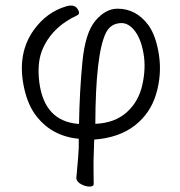

<svg xmlns="http://www.w3.org/2000/svg" viewBox="-20 -504 661 707"><path d="M327 10 325 69Q324 90 324.5 120Q325 150 325 174Q325 183 310 183Q295 183 279 174.5Q263 166 261 153Q269 66 270 41V7Q165 -3 107 -86Q78 -128 66 -194Q45 -310 104 -393Q152 -460 225 -481Q253 -489 265 -472Q277 -455 265 -448Q168 -403 134 -316Q116 -268 125 -199Q144 -59 266 -48H271Q273 -169 283.5 -276.5Q294 -384 331.5 -428Q369 -472 413 -472Q481 -472 526 -412Q555 -372 565.5 -300.5Q576 -229 555 -158Q534 -87 476.5 -42Q419 3 327 10ZM331 -48Q402 -51 446 -90Q490 -129 504 -191Q518 -253 508.5 -307Q499 -361 476.5 -390Q454 -419 428 -419Q388 -419 370 -383Q332 -306 331 -48Z"/></svg>

Font: LXGW WenKai Lite Light
Style: Regular
Weight: 300
Designer: LXGW / Fontworks Inc.
Foundry: LXGW / Fontworks Inc.
Version: Version 1.511; March 25, 2025